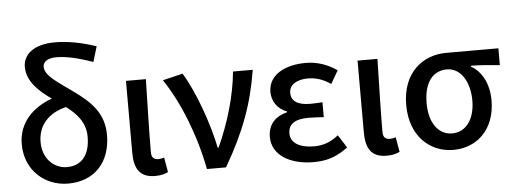

<svg xmlns="http://www.w3.org/2000/svg" viewBox="-52 -955 2978 1115"><g transform="rotate(-5 1437.0 -398.0)"><path d="M304 14C461 14 553 -92 553 -248C553 -376 478 -446 382 -515C296 -578 221 -621 221 -674C221 -700 244 -723 299 -723C353 -723 423 -708 511 -677L538 -766C452 -795 371 -810 299 -810C170 -810 112 -752 112 -683C112 -598 179 -538 252 -486C143 -447 55 -365 55 -237C55 -80 174 14 304 14ZM330 -430C392 -383 440 -330 440 -247C440 -144 393 -82 306 -82C232 -82 165 -141 165 -240C165 -338 228 -406 330 -430Z M811 14C847 14 868 7 887 -2L872 -88C860 -84 848 -82 839 -82C813 -82 798 -93 798 -126C798 -246 803 -408 806 -551H690V-133C690 -41 720 14 811 14Z M1114 0H1225C1340 -197 1398 -357 1429 -551H1314C1301 -409 1254 -253 1192 -118H1187C1159 -257 1091 -451 1021 -564L904 -536C997 -398 1075 -202 1114 0Z M1735 14C1809 14 1868 -3 1936 -54L1888 -129C1840 -90 1793 -77 1747 -77C1659 -77 1609 -110 1609 -164C1609 -218 1647 -245 1727 -245C1755 -245 1784 -243 1816 -241V-328C1790 -326 1766 -325 1744 -325C1668 -325 1634 -353 1634 -398C1634 -447 1681 -473 1743 -473C1791 -473 1835 -458 1876 -429L1920 -505C1868 -542 1805 -564 1739 -564C1622 -564 1520 -516 1520 -413C1520 -363 1549 -313 1606 -293V-288C1542 -272 1494 -231 1494 -153C1494 -48 1597 14 1735 14Z M2161 14C2197 14 2218 7 2237 -2L2222 -88C2210 -84 2198 -82 2189 -82C2163 -82 2148 -93 2148 -126C2148 -246 2153 -408 2156 -551H2040V-133C2040 -41 2070 14 2161 14Z M2550 14C2689 14 2795 -86 2795 -253C2795 -350 2756 -423 2693 -459V-464C2753 -463 2800 -459 2861 -453V-551H2556C2423 -551 2299 -461 2299 -269C2299 -87 2414 14 2550 14ZM2551 -82C2473 -82 2418 -152 2418 -269C2418 -397 2475 -455 2552 -455C2636 -455 2684 -366 2684 -263C2684 -151 2630 -82 2551 -82Z"/></g></svg>

Font: GenYoGothic2 TW M
Style: Regular
Weight: 500
Version: Version 2.100;PS 2.1;hotconv 16.6.51;makeotf.lib2.5.65220 DE